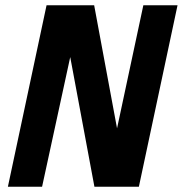

<svg xmlns="http://www.w3.org/2000/svg" viewBox="-20 -710 695 730"><path d="M10 0 157 -690H338L425 -222L525 -690H655L508 0H339L247 -493L140 0Z"/></svg>

Font: Radio Canada Condensed
Style: Bold Italic
Weight: 700
Width: 3
Italic angle: -12°
Designer: Charles Daoud, Etienne Aubert Bonn, Alexandre Saumier Demers, Jacques Le Bailly
Foundry: Radio-Canada
Version: Version 2.104; ttfautohint (v1.8.4.7-5d5b);gftools[0.9.28.de